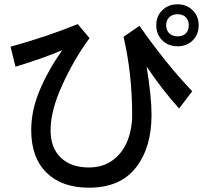

<svg xmlns="http://www.w3.org/2000/svg" viewBox="-20 -756 1002 892"><path d="M805 -541Q762 -541 734 -568.5Q706 -596 706 -639Q706 -681 734 -708.5Q762 -736 805 -736Q847 -736 875 -708.5Q903 -681 903 -639Q903 -596 875.5 -568.5Q848 -541 805 -541ZM857 -639Q857 -662 843 -676Q829 -690 805 -690Q781 -690 766.5 -676Q752 -662 752 -639Q752 -615 766.5 -601Q781 -587 805 -587Q829 -587 843 -600.5Q857 -614 857 -639ZM661 -447Q684 -308 684 -222Q684 -70 611 23Q538 116 393 116Q267 116 196 46Q125 -24 125 -151Q125 -242 163.5 -334.5Q202 -427 269 -523Q186 -487 52 -446L29 -539Q199 -586 341 -644L396 -579Q324 -481 269.5 -361.5Q215 -242 215 -151Q215 -69 262.5 -23.5Q310 22 393 22Q458 22 503.5 -11.5Q549 -45 571.5 -100.5Q594 -156 594 -222Q594 -413 554 -585L628 -636Q751 -460 873 -332L812 -252Q735 -337 661 -447Z"/></svg>

Font: Gmarket Sans TTF Medium
Style: Regular
Weight: 500
Designer: Creative Director : Sungho Lee; Art Director : Kiwoong Choi; Project Manager : Sori Yang, Jongwook Yoon; Font Designer :
Foundry: Sandoll Inc.
Version: Version 1.000;hotconv 1.0.109;makeotfexe 2.5.65596